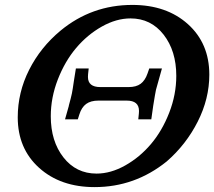

<svg xmlns="http://www.w3.org/2000/svg" viewBox="-20 -764 867 777"><path d="M492.7 -356.9H378.4Q347.2 -356.9 328.6 -343.3Q310.1 -329.6 301.3 -301.3L294.9 -281.2H243.2Q246.1 -292.5 258.8 -336.4L258.3 -335.9Q263.7 -356 266.1 -365.2Q268.6 -374.5 271 -386Q273.4 -397.5 274.4 -405.3Q275.4 -413.1 279.1 -436.8Q282.7 -460.4 287.1 -486.8H338.9L336.4 -463.4Q335.9 -459.5 335.9 -452.6Q335.9 -411.6 386.2 -411.6H500.5Q531.2 -411.6 549.3 -425Q567.4 -438.5 577.1 -466.8L584 -486.8H635.3Q614.3 -413.6 611.3 -400.9Q608.4 -388.2 600.1 -336.4Q594.7 -302.2 592.3 -281.2H539.6L542 -304.7Q542.5 -308.6 542.5 -314.9Q542.5 -356.9 492.7 -356.9ZM515.6 -744.1Q653.8 -744.1 740.5 -666.3Q827.1 -588.4 827.1 -461.9Q827.1 -364.3 780 -271.5Q732.9 -178.7 654.8 -110.8Q525.9 -6.8 362.8 -6.8Q225.1 -6.8 138.4 -84.7Q51.8 -162.6 51.8 -289.1Q51.8 -390.1 97.9 -481.4Q144 -572.8 225.1 -640.1Q351.1 -744.1 515.6 -744.1ZM508.3 -689.5Q450.7 -689.5 392.1 -656.5Q333.5 -623.5 288.1 -569.8Q242.7 -516.1 214.1 -442.6Q185.5 -369.1 185.5 -293.5Q185.5 -192.4 236.8 -127Q288.1 -61.5 370.6 -61.5Q428.2 -61.5 486.8 -94.5Q545.4 -127.4 590.8 -180.9Q636.2 -234.4 664.8 -307.9Q693.4 -381.3 693.4 -457Q693.4 -558.1 642.1 -623.8Q590.8 -689.5 508.3 -689.5Z"/></svg>

Font: Flanker
Style: Bold Italic
Weight: 700
Italic angle: -12°
Designer: Flanker
Version: Version 2.000